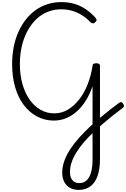

<svg xmlns="http://www.w3.org/2000/svg" viewBox="-20 -1166 1206 1836"><path d="M733 650Q684 650 648.5 630Q613 610 594 572.5Q575 535 575 484Q575 428 595.5 371.5Q616 315 652.5 259.5Q689 204 739 148.5Q789 93 846 40Q892 -2 938.5 -41Q985 -80 1031 -116Q1077 -152 1118 -182Q1132 -192 1141 -189Q1150 -186 1159 -172Q1167 -160 1165.5 -150.5Q1164 -141 1152 -133Q1108 -100 1060.5 -62.5Q1013 -25 965.5 16Q918 57 873 100Q824 145 783.5 192.5Q743 240 712.5 288Q682 336 665.5 384Q649 432 649 480Q649 529 672.5 557Q696 585 738 585Q800 585 832.5 527Q865 469 865 362V-341Q839 -265 801 -204.5Q763 -144 715 -101Q667 -58 611.5 -35.5Q556 -13 496 -13Q408 -13 334.5 -52Q261 -91 207 -162.5Q153 -234 124.5 -333.5Q96 -433 96 -553Q96 -641 111.5 -718.5Q127 -796 156.5 -861.5Q186 -927 227.5 -980Q269 -1033 321.5 -1070Q374 -1107 435.5 -1126.5Q497 -1146 566 -1146Q632 -1146 690 -1129.5Q748 -1113 798.5 -1079Q849 -1045 894 -995Q903 -985 903.5 -976Q904 -967 891 -954Q879 -942 868 -942.5Q857 -943 847 -952Q806 -995 761 -1022.5Q716 -1050 667.5 -1063.5Q619 -1077 565 -1077Q508 -1077 456 -1060Q404 -1043 360.5 -1010.5Q317 -978 282 -931.5Q247 -885 222 -827Q197 -769 183.5 -700Q170 -631 170 -554Q170 -449 194.5 -362.5Q219 -276 263 -213.5Q307 -151 367 -116.5Q427 -82 500 -82Q571 -82 631 -118.5Q691 -155 739.5 -218Q788 -281 819.5 -363Q851 -445 865 -537Q865 -550 874 -555.5Q883 -561 901 -561Q936 -561 936 -538V356Q936 450 913 516Q890 582 844 616Q798 650 733 650Z"/></svg>

Font: Playwrite BR Light
Style: Regular
Weight: 300
Version: Version 1.003